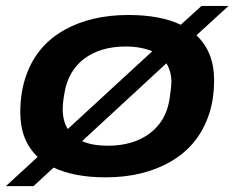

<svg xmlns="http://www.w3.org/2000/svg" viewBox="-25 -590 796 652"><path d="M-4.9 42 103 -57.1Q43.9 -113.3 43.9 -208Q43.9 -282.7 66.9 -341.8Q103.5 -438 194.1 -488.5Q284.7 -539.1 411.1 -539.1Q519.5 -539.1 588.9 -505.9L659.2 -569.8H751L642.1 -470.2Q702.1 -413.1 702.1 -318.8Q702.1 -247.1 681.2 -191.9Q645 -92.8 553 -40.3Q460.9 12.2 334 12.2Q226.6 12.2 157.2 -21L88.9 42ZM188 -219.2Q188 -179.2 205.1 -151.9L492.2 -416Q452.6 -432.1 401.9 -432.1Q316.9 -432.1 261.7 -391.1Q206.5 -350.1 193.8 -273.9Q188 -240.7 188 -219.2ZM342.8 -95.2Q426.8 -95.2 482.9 -136.7Q539.1 -178.2 550.8 -253.9Q557.1 -296.9 557.1 -310.1Q557.1 -347.7 540 -375L253.9 -110.8Q287.1 -95.2 342.8 -95.2Z"/></svg>

Font: Archivo Expanded SemiBold
Style: Italic
Weight: 600
Width: 7
Italic angle: -10°
Designer: Hector Gatti
Foundry: Omnibus-Type
Version: Version 2.001